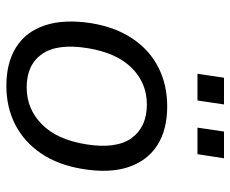

<svg xmlns="http://www.w3.org/2000/svg" viewBox="-82 -654 744 621"><g transform="rotate(90 290.5 -343.0)"><path d="M257.1 8.9Q182 8.9 131.7 -23Q81.5 -54.9 61.4 -116.1Q41.2 -177.3 54.2 -263.8Q67.2 -344.2 104.6 -399.5Q142 -454.8 198.1 -483Q254.1 -511.3 323.4 -511.3Q399.5 -511.3 449.3 -479.3Q499 -447.4 519.7 -386.5Q540.3 -325.5 526.3 -239.1Q513.3 -158.6 475.7 -103.3Q438 -48.1 382.2 -19.6Q326.4 8.9 257.1 8.9ZM262.5 -56.8Q331.7 -56.8 381.4 -105.8Q431.2 -154.8 446.3 -249.1Q461.9 -346.6 426.1 -396.1Q390.2 -445.5 317.5 -445.5Q247.9 -445.5 199.1 -396.5Q150.4 -347.5 135.2 -253.8Q119.6 -156.2 154.2 -106.5Q188.8 -56.8 262.5 -56.8ZM392.3 -609.2 405 -695H491.4L478.2 -609.2ZM218.1 -609.2 230.9 -695H317.3L304.5 -609.2Z"/></g></svg>

Font: Mulish ExtraLight
Style: Italic
Weight: 200
Italic angle: -9°
Designer: Vernon Adams
Foundry: Vernon Adams
Version: Version 3.603